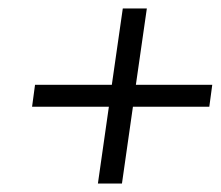

<svg xmlns="http://www.w3.org/2000/svg" viewBox="-20 -508 523 455"><path d="M63 -307H245L271 -488H328L302 -307H483L476 -255H295L269 -73H212L238 -255H56Z"/></svg>

Font: Gamine
Style: Bold Italic
Weight: 700
Designer: Tapiwanashe Sebastian Garikayi
Version: Version 1.000